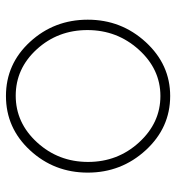

<svg xmlns="http://www.w3.org/2000/svg" viewBox="6 -574 578 629"><g transform="rotate(90 294.5 -259.0)"><path d="M294 -528Q398 -528 471.5 -448Q545 -368 545 -258Q545 -148 472 -69Q399 10 294 10Q189 10 116.5 -69Q44 -148 44 -258Q44 -368 117.5 -448Q191 -528 294 -528ZM141 -91Q204 -22 293 -22Q382 -22 446 -92Q510 -162 510 -259Q510 -356 446 -426Q382 -496 294 -496Q206 -496 142 -425Q78 -354 78 -257Q78 -160 141 -91Z"/></g></svg>

Font: Raleway-v4020 ExtraLight
Style: Regular
Weight: 275
Designer: Matt McInerney, Pablo Impallari, Rodrigo Fuenzalida
Foundry: Matt McInerney, Pablo Impallari, Rodrigo Fuenzalida
Version: Version 4.020;PS 004.020;hotconv 1.0.88;makeotf.lib2.5.64775